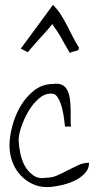

<svg xmlns="http://www.w3.org/2000/svg" viewBox="-20 -758 406 780"><path d="M18.6 -167Q18.6 -203.1 30.3 -247.1Q42 -291 64.5 -328.6Q86.9 -366.2 120.1 -391.6Q153.3 -417 197.3 -417Q219.7 -419.9 233.4 -412.6Q247.1 -405.3 254.4 -389.6Q261.7 -374 264.2 -354Q266.6 -334 267.1 -313Q267.6 -292 267.1 -273.9Q266.6 -255.9 268.6 -244.1H244.1Q243.2 -250 240.7 -272Q238.3 -293.9 232.4 -317.4Q226.6 -340.8 216.3 -359.4Q206.1 -377.9 187.5 -377.9Q160.2 -377.9 136.2 -356.4Q112.3 -335 94.7 -304.7Q77.1 -274.4 66.4 -242.2Q55.7 -210 55.7 -188.5Q56.6 -164.1 62.5 -135.3Q68.4 -106.4 81.5 -83Q94.7 -59.6 116.2 -44.9Q137.7 -30.3 168.9 -36.1Q192.4 -36.1 213.9 -45.9Q235.4 -55.7 255.9 -66.4Q276.4 -77.1 297.4 -86.9Q318.4 -96.7 341.8 -96.7Q341.8 -71.3 323.2 -52.2Q304.7 -33.2 277.8 -21.5Q251 -9.8 221.2 -3.9Q191.4 2 170.9 2Q137.7 2 109.9 -11.7Q82 -25.4 61.5 -48.3Q41 -71.3 29.8 -102.1Q18.6 -132.8 18.6 -167ZM192.4 -660.2Q179.7 -643.6 167 -629.9Q154.3 -616.2 142.6 -603Q130.9 -589.8 118.7 -576.2Q106.4 -562.5 92.8 -545.9L64.5 -560.5L195.3 -738.3Q212.9 -720.7 226.1 -700.2Q239.3 -679.7 251 -657.2Q262.7 -634.8 274.4 -611.3Q286.1 -587.9 300.8 -564.5Q300.8 -557.6 297.9 -555.2Q294.9 -552.7 289.6 -551.3Q284.2 -549.8 277.8 -548.3Q271.5 -546.9 263.7 -543Q251 -564.5 243.7 -577.1Q236.3 -589.8 230.5 -601.1Q224.6 -612.3 216.3 -625Q208 -637.7 192.4 -660.2Z"/></svg>

Font: Annie Use Your Telescope
Style: Regular
Weight: 400
Designer: Kimberly Geswein
Foundry: Kimberly Geswein
Version: Version 1.002 2001